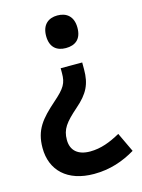

<svg xmlns="http://www.w3.org/2000/svg" viewBox="-113 -613 645 870"><g transform="rotate(-15 210.0 -178.5)"><path d="M317 -470C317 -523 286 -547 243 -547C201 -547 170 -523 170 -470C170 -416 201 -394 243 -394C287 -394 317 -416 317 -470ZM297 -279V-312H196V-289C196 -242 184 -221 129 -173C60 -112 23 -69 23 16C23 121 94 190 219 190C294 190 357 168 414 134L371 43C324 69 279 87 228 87C171 87 139 59 139 9C139 -41 160 -68 219 -120C277 -170 297 -211 297 -279Z"/></g></svg>

Font: Noto Sans Devanagari UI SemiCondensed SemiBold
Style: Regular
Weight: 600
Width: 4
Designer: Jelle Bosma - Monotype Design Team
Foundry: Monotype Imaging Inc.
Version: Version 2.004